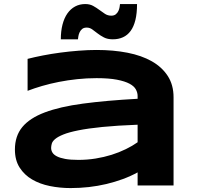

<svg xmlns="http://www.w3.org/2000/svg" viewBox="-20 -935 997 968"><path d="M673.8 0V-65.9Q639.2 -46.9 599.4 -32.2Q559.6 -17.6 516.6 -7.3Q473.6 2.9 428 8.1Q382.3 13.2 335.9 13.2Q281.7 13.2 231.2 2.9Q180.7 -7.3 141.6 -30.3Q102.5 -53.2 78.9 -90.3Q55.2 -127.4 55.2 -181.2Q55.2 -249 92.3 -294.2Q129.4 -339.4 205.6 -368.2Q281.7 -397 398.2 -412.6Q514.6 -428.2 673.8 -437V-451.2Q673.8 -467.8 665 -484.1Q656.2 -500.5 633.1 -512.9Q609.9 -525.4 569.6 -533.2Q529.3 -541 466.8 -541Q417.5 -541 369.4 -535.9Q321.3 -530.8 276.6 -522Q231.9 -513.2 191.9 -501.5Q151.9 -489.7 119.1 -477.1V-638.2Q153.3 -647 195.8 -655.3Q238.3 -663.6 284.2 -669.7Q330.1 -675.8 377 -679.4Q423.8 -683.1 466.8 -683.1Q551.3 -683.1 622.6 -669.2Q693.8 -655.3 745.4 -626Q796.9 -596.7 825.9 -551.8Q855 -506.8 855 -444.8V0ZM673.8 -306.2Q569.3 -302.2 496.3 -294.9Q423.3 -287.6 375 -277.8Q326.7 -268.1 299.1 -256.8Q271.5 -245.6 257.8 -233.9Q244.1 -222.2 241 -210.4Q237.8 -198.7 237.8 -189Q237.8 -177.2 244.1 -166.3Q250.5 -155.3 266.4 -147Q282.2 -138.7 308.6 -133.8Q335 -128.9 375 -128.9Q419.4 -128.9 461.9 -135.7Q504.4 -142.6 542.5 -154.5Q580.6 -166.5 614 -182.9Q647.5 -199.2 673.8 -217.8ZM670.9 -914.6Q670.9 -867.7 662.6 -834Q654.3 -800.3 638.4 -778.8Q622.6 -757.3 599.9 -747.1Q577.1 -736.8 548.8 -736.8Q522.5 -736.8 504.4 -746.1Q486.3 -755.4 472.2 -766.4Q458 -777.3 445.3 -786.6Q432.6 -795.9 417 -795.9Q402.3 -795.9 393.8 -788.6Q385.3 -781.2 380.9 -771.2Q376.5 -761.2 375 -751.5Q373.5 -741.7 373 -736.8H286.6Q286.6 -778.3 295.2 -811.3Q303.7 -844.2 319.8 -867.2Q335.9 -890.1 358.6 -902.3Q381.3 -914.6 409.7 -914.6Q432.6 -914.6 449.5 -905.3Q466.3 -896 481 -885Q495.6 -874 509.5 -865Q523.4 -856 541 -856Q555.7 -856 564.2 -863.3Q572.8 -870.6 577.1 -880.1Q581.5 -889.6 583 -899.4Q584.5 -909.2 585 -914.6H670.9Z"/></svg>

Font: REH Gaming
Style: Gaming
Weight: 700
Designer: Astigmatic (AOETI)
Foundry: Astigmatic (AOETI)
Version: Version 1.001 2011